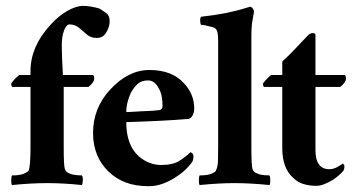

<svg xmlns="http://www.w3.org/2000/svg" viewBox="-20 -635 1215 663"><path d="M142.7 -2.7Q88 -2.7 21.3 4Q18.7 0 18.7 -12Q18.7 -24 21.3 -29.3Q49.3 -29.3 62.7 -35.3Q76 -41.3 78.7 -45.3Q85.3 -61.3 85.3 -128V-334.7H22.7Q18.7 -337.3 18.7 -346.7Q29.3 -362.7 46.7 -376H85.3V-389.3Q85.3 -473.3 152 -546.7Q180 -578.7 211.3 -596.7Q242.7 -614.7 266.7 -614.7Q292 -614.7 324 -605.3Q334.7 -598.7 346.7 -590Q358.7 -581.3 358.7 -562Q358.7 -542.7 347.3 -523.3Q336 -504 314.7 -504Q293.3 -504 280.7 -515.3Q268 -526.7 253.3 -538.7Q238.7 -550.7 220 -550.7Q209.3 -550.7 201.3 -530Q193.3 -509.3 193.3 -478.7Q193.3 -440 197.3 -376H300Q305.3 -376 305.3 -363.3Q305.3 -350.7 285.3 -334.7H200V-128Q200 -61.3 204 -51.3Q208 -41.3 215.3 -38Q222.7 -34.7 232 -32Q248 -29.3 262.7 -29.3Q266.7 -24 266 -12Q265.3 0 262.7 4Q200 -2.7 142.7 -2.7Z M416 -248Q418.7 -248 434 -248.7Q449.3 -249.3 468 -250.7Q510.7 -252 529.3 -254.7Q541.3 -256 541.3 -270Q541.3 -284 538.7 -300Q536 -316 529.3 -328Q514.7 -357.3 491.3 -357.3Q468 -357.3 454.7 -344.7Q441.3 -332 432 -314.7Q416 -280 416 -248ZM626.7 -224Q546.7 -217.3 416 -213.3Q416 -132 461.3 -93.3Q496 -65.3 536.7 -65.3Q577.3 -65.3 600 -80Q622.7 -94.7 637.3 -109.3Q648 -106.7 648 -94.7Q648 -82.7 643.3 -75.3Q638.7 -68 625.3 -54Q612 -40 592 -26.7Q541.3 8 494.7 8Q448 8 414.7 -4.7Q381.3 -17.3 356 -41.3Q301.3 -93.3 301.3 -176Q301.3 -261.3 360 -325.3Q422.7 -393.3 496 -393.3Q574.7 -393.3 616 -346.7Q650.7 -309.3 650.7 -260Q650.7 -245.3 644 -234.7Q637.3 -224 626.7 -224Z M910.7 4Q844 -2.7 790 -2.7Q736 -2.7 669.3 4Q666.7 0 666.7 -12Q666.7 -24 669.3 -29.3Q697.3 -29.3 710.7 -35.3Q724 -41.3 725.3 -45.3Q732 -58.7 732.7 -78.7Q733.3 -98.7 733.3 -128V-490.7Q733.3 -520 729.3 -528.7Q725.3 -537.3 718 -540Q710.7 -542.7 702.7 -544Q684 -549.3 674.7 -549.3Q672 -549.3 671.3 -562Q670.7 -574.7 674.7 -577.3Q764 -586.7 830.7 -608Q842.7 -612 844 -612Q853.3 -609.3 857.3 -596Q854.7 -580 852 -565.3Q848 -545.3 848 -506.7V-128Q848 -61.3 852 -51.3Q856 -41.3 863.3 -38Q870.7 -34.7 878.7 -32Q893.3 -29.3 910.7 -29.3Q913.3 -24 913.3 -12Q913.3 0 910.7 4Z M888 -346.7Q898.7 -361.3 916 -376H954.7V-422.7Q980 -445.3 1003.3 -470.7Q1026.7 -496 1046.7 -516Q1054.7 -521.3 1061.3 -520.7Q1068 -520 1069.3 -516V-376H1169.3Q1174.7 -376 1174.7 -363.3Q1174.7 -350.7 1154.7 -334.7H1069.3V-117.3Q1069.3 -50.7 1117.3 -50.7Q1132 -50.7 1146.7 -59.3Q1161.3 -68 1164 -70.7Q1169.3 -65.3 1169.3 -61.3Q1169.3 -49.3 1164.7 -44Q1160 -38.7 1151.3 -30.7Q1142.7 -22.7 1130.7 -14.7Q1096 6.7 1072.7 6.7Q1049.3 6.7 1028.7 0.7Q1008 -5.3 992 -21.3Q954.7 -54.7 954.7 -122.7V-334.7H892Q888 -337.3 888 -346.7Z"/></svg>

Font: Ramaraja
Style: Regular
Weight: 400
Designer: Appaji Ambarisha Darbha
Foundry: Andhrapradesh Society for Knowledge Networks
Version: Version 1.0.4; ttfautohint (v1.2.25-373a) -l 7 -r 28 -G 50 -